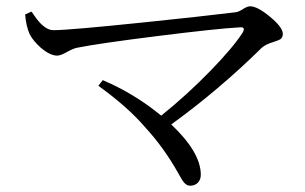

<svg xmlns="http://www.w3.org/2000/svg" viewBox="-20 -633 970 611"><path d="M585 -42Q574 -42 565 -53Q559 -60 546 -84Q501 -164 441 -229Q386 -293 293 -360L307 -378Q408 -335 493 -265Q574 -330 649 -407Q722 -482 752 -529Q763 -548 743 -546Q670 -542 479 -518Q295 -495 225 -481Q214 -479 194 -468Q173 -456 162 -456Q140 -456 111 -480Q85 -503 74 -525Q63 -550 60 -587L80 -596Q83 -593 88 -585Q104 -562 115 -553Q132 -537 151 -537Q199 -537 440 -562Q615 -580 730 -594Q739 -595 753 -604Q767 -613 776 -613Q799 -613 839.5 -579.5Q880 -546 880 -525Q880 -514 872 -508Q867 -505 852 -500Q825 -492 813 -481Q677 -347 525 -237Q619 -148 619 -77Q619 -61 609.5 -51.5Q600 -42 585 -42Z"/></svg>

Font: Cactus Classical Serif
Style: Regular
Weight: 400
Designer: Henry Chan (via Glyphwiki)、田海東、宇文滿月
Foundry: Moonlit Owen
Version: Version 1.000